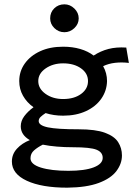

<svg xmlns="http://www.w3.org/2000/svg" viewBox="-20 -692 640 888"><path d="M272 -157Q228 -157 191 -169Q177 -160 168 -151.5Q159 -143 159 -132Q159 -112 201.5 -103Q244 -94 344 -94Q422 -94 465.5 -78Q509 -62 526.5 -34.5Q544 -7 544 27Q544 65 518.5 99Q493 133 437 154Q381 175 291 176Q173 176 104 144Q35 112 35 55Q35 21 58.5 -4.5Q82 -30 118 -44Q76 -68 76 -108Q76 -133 92.5 -155Q109 -177 135 -196Q104 -218 86.5 -249Q69 -280 69 -317Q69 -362 94.5 -398Q120 -434 165.5 -455Q211 -476 272 -476Q315 -476 351 -465.5Q387 -455 413 -435Q445 -456 481.5 -465.5Q518 -475 564 -472L576 -401Q543 -405 512.5 -401.5Q482 -398 457 -386Q475 -354 475 -317Q474 -272 448.5 -235.5Q423 -199 377.5 -178Q332 -157 272 -157ZM272 -234Q323 -234 355 -257.5Q387 -281 387 -317Q387 -353 354.5 -376Q322 -399 272 -399Q225 -399 191 -375.5Q157 -352 157 -317Q157 -282 190.5 -258Q224 -234 272 -234ZM121 40Q121 68 169 83Q217 98 296 98Q372 98 413.5 82Q455 66 455 38Q455 12 426.5 0.5Q398 -11 318 -11Q279 -11 243 -14Q207 -17 178 -23Q154 -11 137.5 3.5Q121 18 121 40ZM278 -543Q251 -543 231.5 -562Q212 -581 212 -607Q212 -635 231 -653.5Q250 -672 278 -672Q304 -672 324 -652.5Q344 -633 344 -607Q344 -581 324 -562Q304 -543 278 -543Z"/></svg>

Font: Inconsolata Expanded SemiBold
Style: Regular
Weight: 600
Width: 7
Monospace: yes
Designer: Raph Levien, Cyreal, Brenton Simpson
Foundry: Raph Levien, Cyreal, Google
Version: Version 3.001; ttfautohint (v1.8.2.53-6de2)